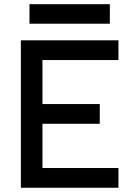

<svg xmlns="http://www.w3.org/2000/svg" viewBox="-20 -883 626 903"><path d="M78.1 0V-693.4H537.1V-600.6H179.7V-393.6H449.2V-300.8H179.7V-92.8H537.1V0ZM118.7 -771.5V-863.3H496.6V-771.5Z"/></svg>

Font: Cascadia Mono PL
Style: Regular
Weight: 400
Monospace: yes
Designer: Aaron Bell
Foundry: Saja Typeworks
Version: Version 2404.023; ttfautohint (v1.8.4)